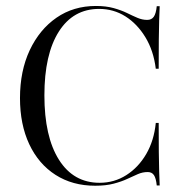

<svg xmlns="http://www.w3.org/2000/svg" viewBox="-20 -602 605 634"><path d="M294.4 11.3Q219.4 11.3 163.3 -24.6Q107.3 -60.5 76.6 -125.8Q46 -191.1 46 -278.2Q46 -367.7 78.2 -436.3Q110.5 -504.8 166.5 -543.5Q222.6 -582.3 296.8 -582.3Q329.8 -582.3 354.8 -575.4Q379.8 -568.5 398.8 -559.3Q417.7 -550 433.9 -543.1Q450 -536.3 466.1 -536.3Q480.6 -536.3 487.9 -546.8Q495.2 -557.3 497.6 -581.5H507.3Q506.5 -561.3 505.6 -535.5Q504.8 -509.7 504.4 -471.4Q504 -433.1 504 -375H494.4Q487.1 -434.7 460.1 -479Q433.1 -523.4 394 -548Q354.8 -572.6 307.3 -572.6Q221.8 -572.6 174.2 -497.6Q126.6 -422.6 126.6 -287.1Q126.6 -150.8 174.6 -74.6Q222.6 1.6 308.9 1.6Q357.3 1.6 397.2 -23.8Q437.1 -49.2 462.9 -93.5Q488.7 -137.9 494.4 -196H504Q504 -139.5 504.4 -100.8Q504.8 -62.1 505.6 -35.9Q506.5 -9.7 507.3 10.5H497.6Q495.2 -13.7 488.3 -23.8Q481.5 -33.9 467.7 -33.9Q450.8 -33.9 435.1 -27Q419.4 -20.2 400.4 -11.3Q381.5 -2.4 355.6 4.4Q329.8 11.3 294.4 11.3Z"/></svg>

Font: Playfair 144pt SemiCondensed Light
Style: Regular
Weight: 300
Width: 4
Designer: Claus Eggers Sørensen
Foundry: Claus Eggers Sørensen
Version: Version 2.203